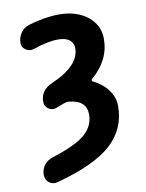

<svg xmlns="http://www.w3.org/2000/svg" viewBox="-85 -591 670 880"><g transform="rotate(-10 250.0 -151.0)"><path d="M350.6 -201.2Q394.5 -179.7 419.9 -145Q445.3 -110.4 445.3 -70.3Q445.3 36.1 367.7 106.9Q290 177.7 111.3 225.6Q88.9 231.4 71.8 218.3Q54.7 205.1 54.7 181.6Q54.7 156.2 69.8 136.7Q85 117.2 109.4 109.4Q221.7 74.2 264.6 36.1Q307.6 -2 307.6 -54.7Q307.6 -122.1 224.6 -128.9Q215.8 -129.9 203.1 -125L164.1 -110.4Q145.5 -103.5 127.9 -115.2Q110.4 -127 110.4 -148.4Q110.4 -202.1 164.1 -225.6Q297.9 -283.2 297.9 -365.2Q297.9 -389.6 279.8 -403.8Q261.7 -418 227.5 -418Q178.7 -418 110.4 -394.5Q90.8 -387.7 72.8 -399.4Q54.7 -411.1 54.7 -431.6Q54.7 -458 69.8 -479.5Q85 -501 110.4 -507.8Q186.5 -530.3 250 -530.3Q333 -530.3 383.8 -489.3Q434.6 -448.2 434.6 -384.8Q434.6 -286.1 349.6 -212.9Q346.7 -210.9 346.7 -206.5Q346.7 -202.1 350.6 -201.2Z"/></g></svg>

Font: Rounded-X Mgen+ 1m bold
Style: Bold
Weight: 700
Designer: [Source Han Sans]
Ryoko NISHIZUKA  (kana & ideographs); Paul D. Hunt (Latin, Greek & Cyrillic); Wenlong ZHANG  (bopomofo
Version: Version 1.059.20150602